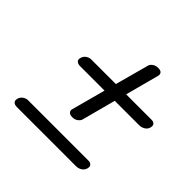

<svg xmlns="http://www.w3.org/2000/svg" viewBox="-147 -778 858 858"><g transform="rotate(45 282.0 -349.0)"><path d="M273 -207Q258 -207 251.8 -214.8Q245.5 -222.5 249 -233L292 -393H137Q123 -393 115.8 -400.2Q108.5 -407.5 113 -421Q117 -434.5 128 -442Q139 -449.5 151.5 -449.5H307L350.5 -610Q353.5 -620 364.5 -627.2Q375.5 -634.5 390.5 -634.5Q406 -634.5 411.8 -626.8Q417.5 -619 414.5 -609L372 -449.5H533.5Q545.5 -449.5 551.5 -442Q557.5 -434.5 553.5 -421Q549.5 -407.5 537 -400.2Q524.5 -393 511.5 -393H356.5L313.5 -231.5Q310 -221.5 299.2 -214Q288.5 -206.5 273 -207ZM42.5 -92.5Q46.5 -106 57.8 -113.5Q69 -121 81 -121H463Q475 -121 481.2 -113.5Q487.5 -106 483.5 -92.5Q479 -78.5 466.8 -71.2Q454.5 -64 441.5 -64H67Q52.5 -64 45.5 -71.2Q38.5 -78.5 42.5 -92.5Z"/></g></svg>

Font: Fraunces 9pt S000 SemiBold
Style: Italic
Weight: 600
Italic angle: -16°
Version: Version 1.000; ttfautohint (v1.8.3)